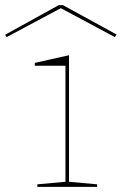

<svg xmlns="http://www.w3.org/2000/svg" viewBox="-56 -731 476 751"><path d="M90 0V-10L200 -20V-474H80V-485L214 -515V-20L324 -10V0ZM-30 -586 -36 -595 174 -711H190L400 -596L393 -586L182 -699Z"/></svg>

Font: Kalnia Expanded Thin
Style: Regular
Weight: 250
Width: 7
Designer: Frida Medrano
Foundry: Frida Medrano
Version: Version 1.105